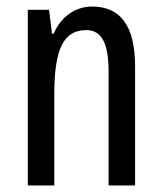

<svg xmlns="http://www.w3.org/2000/svg" viewBox="-20 -618 496 587"><path d="M262 -598C211 -598 167 -568 144 -515H139L130 -588H65V-51H146V-330C146 -468 174 -526 244 -526C292 -526 312 -483 312 -399V-51H393V-415C393 -539 348 -598 262 -598Z"/></svg>

Font: Noto Sans Tamil UI ExtraCondensed
Style: Regular
Weight: 400
Width: 2
Designer: Jelle Bosma - Monotype Design Team
Foundry: Monotype Imaging Inc.
Version: Version 2.004